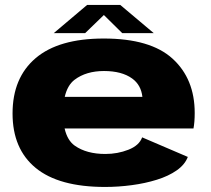

<svg xmlns="http://www.w3.org/2000/svg" viewBox="-20 -753 856 780"><path d="M407 6.5Q219 6.5 125 -70.8Q31 -148 31 -292Q31 -437 124.8 -516.8Q218.5 -596.5 401.5 -596.5Q591.5 -596.5 681.2 -514.5Q771 -432.5 771 -294Q771 -257 766 -231H242.5Q253.5 -182.5 284 -161Q332 -127.5 408 -127.5Q458 -127.5 501.8 -144.8Q545.5 -162 557.5 -195L743 -115.5Q731 -84 697.8 -60.8Q664.5 -37.5 617 -22.8Q569.5 -8 515.2 -0.8Q461 6.5 407 6.5ZM243 -359.5H558.5Q553 -408 517 -434Q475 -464.5 402.5 -464.5Q330 -464.5 283 -429Q254 -407 243 -359.5ZM198.5 -618.5 334 -733H468.5L604.5 -618.5H476.5L402 -692L326 -618.5Z"/></svg>

Font: Anybody ExtraExpanded ExtraBold
Style: Regular
Weight: 800
Width: 8
Designer: Tyler Finck
Foundry: Etcetera Type Company
Version: Version 1.010; ttfautohint (v1.8.3) -l 8 -r 50 -G 200 -x 14 